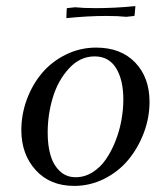

<svg xmlns="http://www.w3.org/2000/svg" viewBox="-20 -610 543 637"><path d="M50.8 -178.2Q50.8 -231 69.3 -280.8Q87.9 -330.6 120.1 -368.4Q152.3 -406.2 199.2 -429.2Q246.1 -452.1 298.8 -452.1Q380.9 -452.1 428.5 -402.6Q476.1 -353 476.1 -272Q476.1 -219.2 457 -168.9Q438 -118.7 405.5 -79.6Q373 -40.5 325.9 -16.8Q278.8 6.8 226.1 6.8Q146 6.8 98.4 -45.7Q50.8 -98.1 50.8 -178.2ZM138.2 -169.9Q138.2 -128.4 147.2 -96.2Q156.2 -64 177.7 -43Q199.2 -22 231 -22Q260.7 -22 286.9 -38.3Q313 -54.7 331.3 -81.3Q349.6 -107.9 363 -141.8Q376.5 -175.8 382.8 -211.2Q389.2 -246.6 389.2 -279.8Q389.2 -344.7 365.2 -383.8Q341.3 -422.9 293.9 -422.9Q245.6 -422.9 209 -383.1Q172.4 -343.3 155.3 -286.6Q138.2 -230 138.2 -169.9ZM200.2 -549.8 201.2 -578.1 202.1 -583 229 -585.9Q255.9 -583 296.9 -583Q362.3 -583 429.2 -589.8L426.8 -562L425.8 -557.1L398.9 -554.2Q372.1 -557.1 332 -557.1Q271.5 -557.1 200.2 -549.8Z"/></svg>

Font: Dihjauti
Style: Bold Italic
Weight: 700
Italic angle: -9°
Designer: T. Christopher White
Version: Version 3.0.0